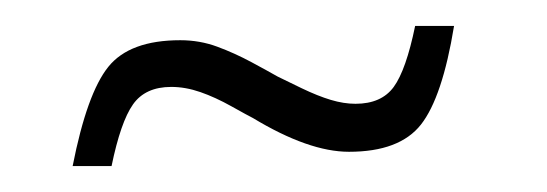

<svg xmlns="http://www.w3.org/2000/svg" viewBox="-20 -376 422 148"><path d="M119 -345Q134 -345 147.5 -340Q161 -335 174 -328Q187 -321 194 -317Q200 -314 212.5 -308Q225 -302 235 -299Q245 -296 254 -296Q274 -296 283.5 -309Q293 -322 300 -356H330Q321 -301 304.5 -280Q288 -259 249 -259Q218 -259 175 -285Q171 -287 158.5 -294Q146 -301 134.5 -305Q123 -309 112 -309Q92 -309 82.5 -295.5Q73 -282 66 -248H36Q47 -304 63.5 -324.5Q80 -345 119 -345Z"/></svg>

Font: Saira Ultra Condensed ExLight
Style: Italic
Weight: 200
Width: 1
Italic angle: -12°
Designer: Hector Gatti with collaboration of the Omnibus-Type team
Foundry: Omnibus-Type
Version: Version 1.001; ttfautohint (v1.8)